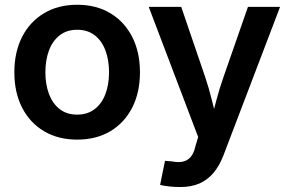

<svg xmlns="http://www.w3.org/2000/svg" viewBox="-20 -564 1189 791"><path d="M297.9 11.2Q219.7 11.2 161.4 -23.4Q103 -58.1 71 -120.6Q39.1 -183.1 39.1 -266.1Q39.1 -349.1 71 -411.9Q103 -474.6 161.4 -509.5Q219.7 -544.4 297.9 -544.4Q376.5 -544.4 434.6 -509.5Q492.7 -474.6 524.7 -411.9Q556.6 -349.1 556.6 -266.1Q556.6 -183.1 524.7 -120.6Q492.7 -58.1 434.6 -23.4Q376.5 11.2 297.9 11.2ZM297.9 -91.8Q340.8 -91.8 370.1 -114.5Q399.4 -137.2 414.3 -176.5Q429.2 -215.8 429.2 -266.1Q429.2 -316.9 414.3 -356.4Q399.4 -396 370.1 -418.7Q340.8 -441.4 297.9 -441.4Q255.4 -441.4 226.1 -418.7Q196.8 -396 181.9 -356.4Q167 -316.9 167 -266.1Q167 -215.8 181.9 -176.5Q196.8 -137.2 225.8 -114.5Q254.9 -91.8 297.9 -91.8ZM639.6 197.8 659.7 98.6 689.9 101.1Q714.8 106 733.6 101.8Q752.4 97.7 765.4 82.8Q778.3 67.9 784.7 40L796.4 0.5L592.8 -535.6H726.6L824.7 -248.5Q841.3 -199.2 853.3 -149.9Q865.2 -100.6 878.4 -49.8H844.7Q857.9 -100.6 871.1 -150.1Q884.3 -199.7 901.4 -248.5L1001.5 -535.6H1133.8L900.9 75.2Q884.8 117.7 860.6 147Q836.4 176.3 802.7 191.4Q769 206.5 723.1 206.5Q698.7 206.5 676.8 204.1Q654.8 201.7 639.6 197.8Z"/></svg>

Font: Inter 20pt SemiBold
Style: Regular
Weight: 600
Version: Version 4.001;git-66647c0bb